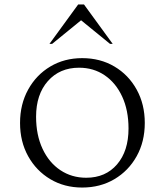

<svg xmlns="http://www.w3.org/2000/svg" viewBox="-20 -832 740 862"><path d="M349 10Q269 10 206 -27.5Q143 -65 106.5 -130.5Q70 -196 70 -280Q70 -364 106.5 -430Q143 -496 206 -533.5Q269 -571 349 -571Q430 -571 493.5 -533.5Q557 -496 593.5 -430Q630 -364 630 -280Q630 -196 593.5 -130.5Q557 -65 493.5 -27.5Q430 10 349 10ZM367 -34Q454 -34 505.5 -94Q557 -154 557 -255Q557 -337 528.5 -398.5Q500 -460 450 -494Q400 -528 335 -528Q248 -528 195 -468Q142 -408 142 -308Q142 -226 171 -164Q200 -102 251 -68Q302 -34 367 -34ZM202 -635 331 -812H357L486 -635H474L344 -741L214 -635Z"/></svg>

Font: Spectral SC Light
Style: Regular
Weight: 300
Designer: Jean-Baptiste Levee
Foundry: Production Type
Version: Version 2.001